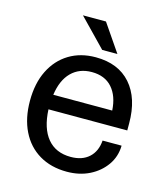

<svg xmlns="http://www.w3.org/2000/svg" viewBox="-107 -784 769 878"><g transform="rotate(15 277.5 -345.0)"><path d="M290 10Q215 10 159.5 -23Q104 -56 74 -117Q44 -178 44 -260Q44 -343 74 -403.5Q104 -464 158 -497Q212 -530 284 -530Q391 -530 450 -463Q509 -396 509 -277V-244H136Q140 -155 179.5 -107.5Q219 -60 290 -60Q344 -60 376 -89Q408 -118 412 -170H502Q501 -118 472.5 -77.5Q444 -37 397 -13.5Q350 10 290 10ZM284 -460Q225 -460 187.5 -422.5Q150 -385 140 -314H419Q415 -382 380.5 -421Q346 -460 284 -460ZM303 -570 177 -700H286L375 -570Z"/></g></svg>

Font: Hedvig Letters Sans
Style: Regular
Weight: 400
Designer: Alexander Örn & Tor Weibull
Foundry: Kanon Foundry
Version: Version 1.000; ttfautohint (v1.8.4.7-5d5b)